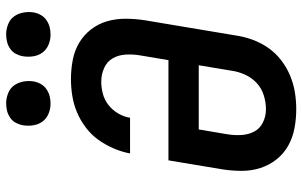

<svg xmlns="http://www.w3.org/2000/svg" viewBox="-204 -796 1007 640"><g transform="rotate(-90 300.0 -475.5)"><path d="M257 8Q224 8 192.5 2Q161 -4 134.5 -19Q108 -34 89 -58Q70 -82 60.5 -111.5Q51 -141 51 -173.5Q51 -206 56 -238L86 -418H420L436 -513Q440 -537 438.5 -561Q437 -585 426 -604Q415 -623 393.5 -632.5Q372 -642 348 -642Q328 -642 307.5 -636.5Q287 -631 270 -617.5Q253 -604 242 -585Q231 -566 228 -546H109Q114 -573 125.5 -600Q137 -627 154 -651Q171 -675 195.5 -693.5Q220 -712 246.5 -723Q273 -734 301 -738.5Q329 -743 357 -743Q389 -743 420.5 -737Q452 -731 478 -715.5Q504 -700 522.5 -676Q541 -652 549.5 -623Q558 -594 558 -561.5Q558 -529 553 -497L502 -192Q498 -165 488 -137.5Q478 -110 461 -85.5Q444 -61 420 -42.5Q396 -24 368.5 -12.5Q341 -1 312.5 3.5Q284 8 257 8ZM257 -93Q280 -93 303.5 -100.5Q327 -108 344.5 -124.5Q362 -141 372 -163.5Q382 -186 385 -209L403 -317H189L173 -222Q169 -198 170.5 -174.5Q172 -151 182 -132Q192 -113 212.5 -103Q233 -93 257 -93ZM505 -811Q488 -811 472 -817.5Q456 -824 446 -837Q436 -850 433 -867.5Q430 -885 433 -903Q435 -915 441 -926.5Q447 -938 458 -945.5Q469 -953 481 -956Q493 -959 506 -959Q523 -959 539.5 -952.5Q556 -946 565.5 -933Q575 -920 578.5 -902.5Q582 -885 579 -867Q577 -855 570.5 -843.5Q564 -832 553 -824.5Q542 -817 530 -814Q518 -811 505 -811ZM275 -811Q258 -811 242 -817.5Q226 -824 216 -837Q206 -850 203 -867.5Q200 -885 203 -903Q205 -915 211 -926.5Q217 -938 228 -945.5Q239 -953 251 -956Q263 -959 276 -959Q293 -959 309.5 -952.5Q326 -946 335.5 -933Q345 -920 348.5 -902.5Q352 -885 349 -867Q347 -855 340.5 -843.5Q334 -832 323 -824.5Q312 -817 300 -814Q288 -811 275 -811Z"/></g></svg>

Font: Iosevka Extended
Style: Bold Italic
Weight: 700
Width: 7
Italic angle: -9°
Monospace: yes
Designer: Belleve Invis
Foundry: Belleve Invis
Version: Version 32.5.0; ttfautohint (v1.8.4)